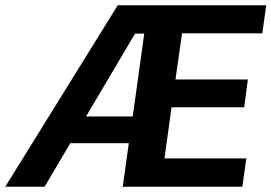

<svg xmlns="http://www.w3.org/2000/svg" viewBox="-72 -712 1035 732"><path d="M-52 0H98L196 -166H419L396 0H852L867 -108H555L582 -303H859L873 -409H597L622 -585H928L943 -692H377ZM256 -268 443 -584H478L434 -268Z"/></svg>

Font: Ronzino Bold
Style: Italic
Weight: 700
Italic angle: -8°
Designer: Nunzio Mazzaferro
Foundry: Collletttivo
Version: Version 1.000;Glyphs 3.3 (3337)